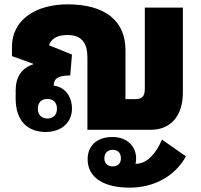

<svg xmlns="http://www.w3.org/2000/svg" viewBox="-20 -597 924 883"><path d="M190 10C267 10 311 -38 311 -97C311 -151 281 -197 227 -203C227 -232 242 -250 303 -250L311 -346L205 -389C216 -418 241 -436 290 -436C357 -436 382 -398 382 -332V0H673C766 0 821 -65 821 -171V-562H646V-191C646 -154 635 -141 600 -141H557V-367C557 -500 465 -577 291 -577C142 -577 35 -504 35 -382V-339L132 -304V-301C80 -284 52 -243 52 -181V-144C52 -36 112 10 190 10ZM198 -52C172 -52 154 -68 154 -97C154 -127 172 -142 198 -142C224 -142 242 -126 242 -97C242 -68 224 -52 198 -52ZM576 266C684 266 783 217 835 122L725 45C696 112 655 156 606 156H603C605 149 606 141 606 132C606 75 564 33 497 33C421 33 383 78 383 135C383 223 462 266 576 266ZM498 168C475 168 460 155 460 131C460 107 475 92 498 92C522 92 536 106 536 131C536 155 522 168 498 168Z"/></svg>

Font: Noto Sans Thai Looped SemiCondensed Black
Style: Regular
Weight: 900
Width: 4
Designer: Sasikarn Vongin, Ben Mitchell
Foundry: The Fontpad Ltd
Version: Version 1.001